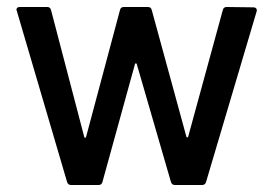

<svg xmlns="http://www.w3.org/2000/svg" viewBox="-20 -529 783 549"><path d="M172 -8 28 -498 27 -501Q27 -509 37 -509H115Q124 -509 126 -500L221 -137Q222 -135 223.5 -135Q225 -135 226 -137L323 -500Q325 -509 334 -509H403Q412 -509 414 -500L513 -138Q514 -136 515.5 -136Q517 -136 518 -138L617 -500Q619 -509 628 -509L705 -508Q710 -508 712.5 -505Q715 -502 714 -497L569 -8Q566 0 558 0H480Q472 0 469 -8L371 -346Q370 -348 368.5 -348Q367 -348 366 -346L273 -9Q271 0 262 0H183Q175 0 172 -8Z"/></svg>

Font: Amber EN Medium
Style: Regular
Weight: 500
Designer: Jeremy Tribby
Foundry: Tribby Type Co.
Version: Version 1.403 November 24, 2021